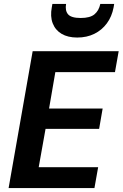

<svg xmlns="http://www.w3.org/2000/svg" viewBox="-20 -962 627 982"><path d="M24 0 147 -700H587L568 -593H263L231 -407H505L487 -303H213L178 -107H482L463 0ZM375 -770Q327 -770 295 -789Q263 -808 249.5 -843Q236 -878 245 -925L248 -942H318Q312 -908 328 -889Q344 -870 393 -870Q441 -870 463.5 -889Q486 -908 493 -942H564L561 -924Q552 -877 526.5 -842.5Q501 -808 462.5 -789Q424 -770 375 -770Z"/></svg>

Font: DM Sans 20pt
Style: Bold Italic
Weight: 700
Italic angle: -10°
Version: Version 4.004;gftools[0.9.30]